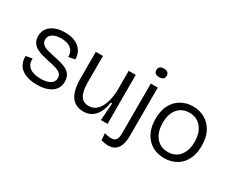

<svg xmlns="http://www.w3.org/2000/svg" viewBox="-116 -1134 2122 1745"><g transform="rotate(30 945.5 -262.0)"><path d="M263 13Q211 13 169.5 1Q128 -11 100 -33Q72 -55 58.5 -88Q45 -121 46 -162L113 -174Q110 -132 128 -105Q146 -78 182 -64.5Q218 -51 267 -51Q331 -51 366 -73Q401 -95 401 -133Q401 -164 381.5 -181Q362 -198 328.5 -208Q295 -218 252 -226Q215 -234 180 -243.5Q145 -253 116.5 -269Q88 -285 71 -311Q54 -337 54 -376Q54 -423 78 -456.5Q102 -490 146.5 -508.5Q191 -527 252 -527Q314 -527 358.5 -507.5Q403 -488 428 -450.5Q453 -413 453 -361L386 -348Q387 -387 369.5 -412.5Q352 -438 321 -450.5Q290 -463 248 -463Q192 -463 158.5 -441Q125 -419 125 -381Q125 -350 145 -333Q165 -316 198 -306.5Q231 -297 272 -289Q310 -281 346 -271.5Q382 -262 410.5 -246.5Q439 -231 455.5 -204.5Q472 -178 472 -137Q472 -88 446 -54.5Q420 -21 373 -4Q326 13 263 13Z M753 13Q666 13 623 -48.5Q580 -110 580 -234V-514H655V-237Q655 -144 682 -99.5Q709 -55 769 -55Q803 -55 830 -71.5Q857 -88 877 -119Q897 -150 909 -194Q921 -238 925 -294V-514H999V-231L1000 0H930L943 -182H929Q918 -115 894 -72Q870 -29 834.5 -8Q799 13 753 13Z M1099 168Q1084 168 1065.5 164.5Q1047 161 1027 156L1021 85Q1092 105 1124.5 90.5Q1157 76 1157 10V-514H1230V-6Q1230 36 1222 68.5Q1214 101 1198 123.5Q1182 146 1157.5 157Q1133 168 1099 168ZM1193 -602Q1166 -602 1152.5 -613.5Q1139 -625 1139 -647Q1139 -669 1152.5 -680.5Q1166 -692 1193 -692Q1220 -692 1233.5 -680.5Q1247 -669 1247 -647Q1247 -625 1233.5 -613.5Q1220 -602 1193 -602Z M1599 13Q1527 13 1472 -19Q1417 -51 1385.5 -112Q1354 -173 1354 -259Q1354 -349 1387 -408Q1420 -467 1474.5 -497Q1529 -527 1596 -527Q1665 -527 1720.5 -495.5Q1776 -464 1808.5 -403.5Q1841 -343 1841 -255Q1841 -167 1809 -107.5Q1777 -48 1722.5 -17.5Q1668 13 1599 13ZM1601 -52Q1652 -52 1689 -76.5Q1726 -101 1746.5 -146Q1767 -191 1767 -253Q1767 -317 1746 -363.5Q1725 -410 1686.5 -435.5Q1648 -461 1595 -461Q1545 -461 1507.5 -437Q1470 -413 1449.5 -368.5Q1429 -324 1429 -261Q1429 -164 1475.5 -108Q1522 -52 1601 -52Z"/></g></svg>

Font: Bricolage Grotesque 36pt Light
Style: Regular
Weight: 300
Designer: Mathieu Triay
Foundry: Atelier Triay
Version: Version 1.001;gftools[0.9.33.dev8+g029e19f]